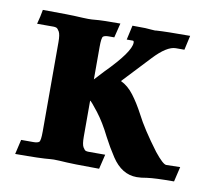

<svg xmlns="http://www.w3.org/2000/svg" viewBox="-56 -482 604 549"><g transform="rotate(10 245.5 -207.0)"><path d="M373.5 5.4Q330.1 5.4 300.8 -39.1Q283.2 -65.9 269 -93.3Q250 -131.8 228.8 -159.2Q207.5 -186.5 204.6 -187V-82.5Q204.6 -60.1 209.2 -52.2Q213.9 -44.4 217.3 -43.2Q220.7 -42 225.6 -42H273.9L263.7 0.5Q186.5 0.5 148.4 -2.4Q141.1 -2.9 131.8 -2.9Q126 -2.9 121.6 -2.4Q95.2 0.5 20 0.5L29.8 -42H65.4Q77.1 -42 81.8 -45.7Q86.4 -49.3 86.4 -76.7V-335.9Q86.4 -357.9 81.8 -366Q77.1 -374 73.5 -375.5Q69.8 -377 64.9 -377H17.1Q23.4 -400.4 26.4 -418.9Q104 -418.9 142.1 -416.5Q149.4 -416 158.7 -416Q169.9 -416 178.7 -417Q195.8 -418.9 251.5 -418.9L241.2 -377H225.6Q213.4 -377 209 -373.3Q204.6 -369.6 204.6 -342.3V-248.5L230 -275.9Q298.3 -344.7 298.3 -371.6Q298.3 -377 294.9 -377H277.3L286.6 -418.9Q312 -418.9 324.2 -418.5Q336.4 -418 341.8 -417.2Q347.2 -416.5 353 -416.5Q354.5 -416.5 356 -417Q383.8 -418.9 454.1 -418.9L444.8 -377H419.9Q394 -377 356.4 -336.9L281.7 -257.3Q302.7 -247.6 319.6 -225.3Q336.4 -203.1 352.1 -173.3Q372.1 -133.8 416 -75.2Q441.4 -43.5 450.7 -43.5L491.2 -44.4L481 -1Q426.3 -1 402.3 2.4Q386.2 5.4 373.5 5.4Z"/></g></svg>

Font: Quaaykop
Style: Bold
Weight: 700
Designer: Tup Wanders
Foundry: Free font, DO NOT SELL
Version: Version 1.00;July 31, 2023;FontCreator 11.5.0.2430 64-bit